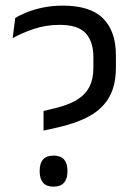

<svg xmlns="http://www.w3.org/2000/svg" viewBox="-20 -670 486 699"><path d="M138.5 -194.5V-266L178.5 -275.5Q228.5 -287.5 259.5 -306.2Q290.5 -325 305.2 -353.5Q320 -382 320 -423V-461.5Q320 -518.5 292 -549Q264 -579.5 197 -579.5Q148 -579.5 104.2 -565Q60.5 -550.5 26 -531L35.5 -604.5Q53 -615.5 78.8 -625.8Q104.5 -636 137.8 -642.8Q171 -649.5 209 -649.5Q309 -649.5 355.5 -602.8Q402 -556 402 -468.5V-424Q402 -360.5 378.5 -318Q355 -275.5 308.5 -249Q262 -222.5 192 -206.5ZM175 9.5Q149 9.5 136.8 -4.8Q124.5 -19 124.5 -45V-50Q124.5 -75.5 136.8 -89.5Q149 -103.5 175 -103.5Q200.5 -103.5 213 -89.5Q225.5 -75.5 225.5 -50V-45Q225.5 -19 213 -4.8Q200.5 9.5 175 9.5Z"/></svg>

Font: Anek Bangla
Style: Regular
Weight: 400
Designer: Sulekha Rajkumar (Bangla), Yesha Goshar (Latin)
Foundry: Ek Type
Version: Version 1.003